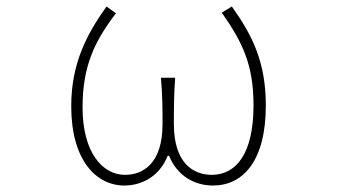

<svg xmlns="http://www.w3.org/2000/svg" viewBox="-20 -560 1040 593"><path d="M364 13C421 13 474 -18 498 -79H502C527 -18 579 13 638 13C730 13 801 -62 801 -234C801 -368 760 -450 696 -540L665 -521C730 -428 763 -359 763 -234C763 -85 709 -20 634 -20C578 -20 517 -55 517 -177C517 -217 517 -267 521 -320H477C482 -267 482 -217 482 -177C482 -55 422 -20 366 -20C296 -20 235 -90 235 -228C235 -356 272 -432 338 -519L309 -540C247 -453 200 -363 200 -232C200 -65 277 13 364 13Z"/></svg>

Font: Harano Aji Gothic ExtraLight
Style: Regular
Weight: 250
Foundry: Masamichi Hosoda
Version: HaranoAjiGothic-ExtraLight version 20230610;ttx 4.39.4